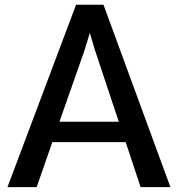

<svg xmlns="http://www.w3.org/2000/svg" viewBox="-20 -770 732 790"><path d="M195.3 -185.1 130.9 0H10.7L293 -750.5H405.8L681.2 0H558.6L497.1 -185.1ZM468.8 -269 371.1 -562.5 349.6 -634.3 327.6 -562.5 224.6 -269Z"/></svg>

Font: HaufeMerriweatherSans
Style: Regular
Weight: 400
Designer: Eben Sorkin ( eben@eyebytes.com )
Foundry: Eben Sorkin
Version: Version 1.56